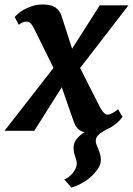

<svg xmlns="http://www.w3.org/2000/svg" viewBox="-52 -588 597 863"><path d="M188.5 -282.7 103 -456.1Q96.2 -470.2 88.1 -480.5Q80.1 -490.7 69.8 -490.7Q57.6 -490.7 49.3 -487.1Q41 -483.4 32.7 -476.6L14.2 -511.2Q17.1 -515.6 27.3 -524.9Q37.6 -534.2 54 -543.7Q70.3 -553.2 92.3 -560.5Q114.3 -567.9 140.6 -567.9Q177.2 -567.9 196.8 -554.7Q216.3 -541.5 224.6 -516.6L272 -369.1L396.5 -564H525.4L308.1 -282.2L391.6 -117.7Q395 -110.8 399.4 -102.8Q403.8 -94.7 408.9 -88.1Q414.1 -81.5 419.2 -77.1Q424.3 -72.8 429.7 -72.8Q433.1 -72.8 437.5 -73.5Q441.9 -74.2 447.8 -76.9Q453.6 -79.6 461.2 -84.2Q468.8 -88.9 478.5 -97.2L498.5 -63Q496.6 -59.6 490.7 -52.5Q484.9 -45.4 475.3 -37.1Q465.8 -28.8 453.1 -20.3Q440.4 -11.7 424.8 -4.9Q417 -0.5 408.9 4.4Q400.9 9.3 394 15.1Q387.2 21 382.8 28.3Q378.4 35.6 378.4 44.9Q378.4 53.7 382.1 62.7Q385.7 71.8 389.9 81.8Q394 91.8 397.7 103.8Q401.4 115.7 401.4 130.4Q401.4 149.9 388.7 169.7Q376 189.5 356.4 206.8Q336.9 224.1 313.5 236.8Q290 249.5 268.6 254.9L237.3 218.8Q246.6 215.3 256.3 207.8Q266.1 200.2 274.2 190.7Q282.2 181.2 287.6 170.2Q293 159.2 293 147.9Q293 138.2 290.8 130.9Q288.6 123.5 285.9 116Q283.2 108.4 281 98.9Q278.8 89.4 278.8 75.7Q278.8 52.7 293.5 35.4Q308.1 18.1 328.1 6.3Q307.6 1.5 296.6 -11Q285.6 -23.4 279.3 -41.5L225.6 -195.8L102.1 0H-31.7Z"/></svg>

Font: Merriweather Bold
Style: Italic
Weight: 700
Italic angle: -7°
Designer: Eben Sorkin ( eben@eyebytes.com )
Foundry: Eben Sorkin ( eben@eyebytes.com )
Version: Version 1.5; ttfautohint (v0.97) -l 13 -r 13 -G 200 -x 24 -f